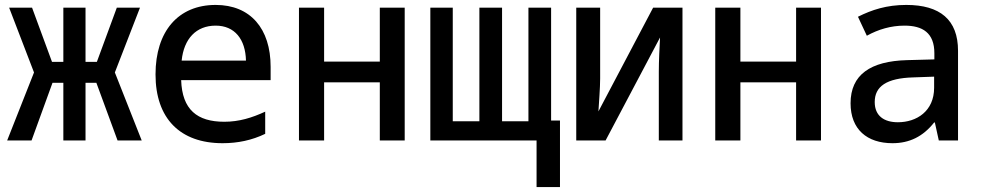

<svg xmlns="http://www.w3.org/2000/svg" viewBox="-20 -570 3981 779"><path d="M9 0H108L193 -234H237V0H327V-234H371L457 0H555L446 -276L548 -539H454L373 -319H327V-539H237V-319H191L110 -539H17L118 -276Z M883 11C945 11 1002 -1 1056 -27V-117C1002 -92 950 -76 890 -76C780 -76 719 -125 715 -245H1078V-299C1078 -454 996 -550 855 -550C703 -550 611 -443 611 -268C611 -89 711 11 883 11ZM717 -324C726 -413 776 -466 855 -466C932 -466 976 -411 978 -324Z M1193 0H1295V-236H1521V0H1622V-539H1521V-320H1295V-539H1193Z M1726 0H2157V189H2252V-81H2216V-539H2124V-78H2017V-539H1925V-78H1817V-539H1726Z M2318 0H2437L2658 -418C2656 -382 2653 -321 2653 -279V0H2749V-539H2630L2408 -118C2410 -152 2415 -214 2415 -252V-539H2318Z M2882 0H2984V-236H3210V0H3311V-539H3210V-320H2984V-539H2882Z M3601 11C3670 11 3725 -16 3770 -73H3773L3789 0H3867V-364C3867 -490 3794 -550 3657 -550C3577 -550 3517 -530 3461 -502L3497 -425C3544 -451 3595 -466 3650 -466C3723 -466 3771 -437 3771 -354V-329L3660 -326C3512 -322 3431 -267 3431 -151C3431 -45 3498 11 3601 11ZM3623 -74C3568 -74 3529 -99 3529 -156C3529 -219 3576 -253 3686 -256L3770 -259V-214C3770 -119 3699 -74 3623 -74Z"/></svg>

Font: Noto Sans Mono SemiCondensed Medium
Style: Regular
Weight: 500
Width: 4
Designer: Monotype Design Team
Foundry: Monotype Imaging Inc.
Version: Version 2.014